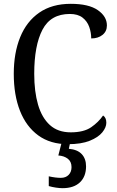

<svg xmlns="http://www.w3.org/2000/svg" viewBox="-20 -744 611 1004"><path d="M335 10Q243 10 180 -36Q117 -82 84.5 -164.5Q52 -247 52 -358Q52 -467 85.5 -549.5Q119 -632 185.5 -678Q252 -724 350 -724Q444 -724 491.5 -691Q539 -658 539 -611Q539 -580 516 -561.5Q493 -543 457 -543Q457 -574 446.5 -603.5Q436 -633 411.5 -652Q387 -671 345 -671Q245 -671 202 -588.5Q159 -506 159 -358Q159 -265 179 -196.5Q199 -128 241 -90Q283 -52 350 -52Q418 -52 456.5 -78.5Q495 -105 519 -140Q536 -129 536 -102Q536 -78 515 -52Q494 -26 449.5 -8Q405 10 335 10ZM307 240Q292 240 272 237Q252 234 235 229V178Q271 186 298 186Q324 186 339 170.5Q354 155 354 130Q354 101 334.5 86Q315 71 285 69L305 -9H349L340 34Q385 38 407.5 62Q430 86 430 126Q430 179 398 209.5Q366 240 307 240Z"/></svg>

Font: Noto Serif Khmer SemiCondensed
Style: Regular
Weight: 400
Width: 4
Designer: Danh Hong and the Monotype Design Team
Foundry: Monotype Imaging Inc.
Version: Version 2.004; ttfautohint (v1.8.4.7-5d5b)